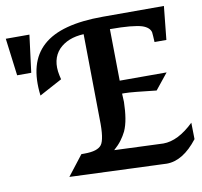

<svg xmlns="http://www.w3.org/2000/svg" viewBox="-84 -842 1000 949"><g transform="rotate(-10 416.5 -367.0)"><path d="M191.9 -1 270 -101.6H284.7Q319.3 -101.6 340.6 -108.4Q361.8 -115.2 371.6 -128.4Q381.3 -141.1 386 -173.1Q390.6 -205.1 389.2 -255.9L383.8 -683.6Q342.8 -681.6 311.8 -669.2Q280.8 -656.7 258.8 -634.3Q213.4 -585.4 230.5 -504.4L235.4 -483.4L121.1 -421.9Q110.8 -505.9 127.9 -567.9Q145 -629.9 190.7 -670.9Q236.3 -711.9 311.3 -731.9Q386.2 -752 491.7 -752H798.8L781.7 -584.5H722.2Q721.2 -603 720.5 -614.7Q719.7 -626.5 718.8 -634.3Q712.4 -659.2 676.3 -671.4Q654.3 -678.2 614.7 -681.9Q575.2 -685.5 517.6 -685.5H516.1L519.5 -426.3H754.9L690.9 -346.7Q630.9 -353.5 591.3 -357.4Q551.8 -361.3 531.2 -361.3H520L522 -319.3Q521 -274.4 515.1 -238.5Q509.3 -202.6 497.1 -175.3Q486.8 -154.3 471.7 -133.8Q456.5 -113.3 433.1 -92.8L627.4 -85Q638.7 -85 653.1 -84Q667.5 -83 678.2 -83Q752 -83 832 -160.2L833.5 -77.6Q759.3 18.1 677.7 18.1L653.8 17.1ZM119.6 -728 95.7 -540.5H24.9L1 -728Z"/></g></svg>

Font: IranNastaliq
Style: Regular
Weight: 400
Designer: Hossein Zahedi
Version: Version 1.5